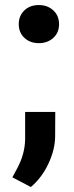

<svg xmlns="http://www.w3.org/2000/svg" viewBox="-20 -566 295 765"><path d="M54.7 -469.7Q54.7 -502.9 76.9 -524.4Q99.1 -545.9 134.8 -545.9Q169.4 -545.9 192.4 -524.7Q215.3 -503.4 215.3 -469.7Q215.3 -435.5 192.1 -414.8Q168.9 -394 134.8 -394Q100.1 -394 77.4 -415Q54.7 -436 54.7 -469.7ZM103 179.2 29.3 140.6 47.9 106Q79.1 48.3 80.1 -10.3V-120.1H200.2L199.7 -22Q199.2 29.8 173.3 85.4Q147.5 141.1 103 179.2Z"/></svg>

Font: Roboto Condensed
Style: Bold
Weight: 700
Designer: Google
Version: Version 2.134; 2016